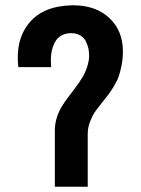

<svg xmlns="http://www.w3.org/2000/svg" viewBox="-20 -713 538 733"><path d="M174.2 -483.1 175.1 -456.6H50Q37.8 -560.4 91.7 -625.8Q145.5 -691.1 258 -692.9Q345.8 -692.9 397.5 -644.2Q449.2 -595.6 449.2 -516.9Q449.2 -488.7 444 -462.9Q438.7 -437 432.9 -420.3Q427 -403.6 414 -382.5Q401 -361.4 394.2 -352.5Q387.5 -343.6 369.9 -321.7Q352.3 -299.7 342.5 -285.8Q332.8 -271.9 323.8 -248.7Q314.9 -225.5 314.9 -201.1V0H189.4V-215.5Q189.4 -239.4 196.4 -262.4Q203.3 -285.4 214.8 -304.5Q226.3 -323.6 240.4 -342.1Q254.6 -360.6 268.5 -379.2Q282.4 -397.9 294.1 -416.8Q305.8 -435.7 313 -458.5Q320.2 -481.3 320.2 -498.5Q320.2 -515.6 317.8 -526.9Q315.4 -538.2 308.9 -553Q302.3 -567.8 287.4 -577.1Q272.4 -586.4 252.2 -586.4Q232 -586.4 217.4 -578.8Q202.9 -571.2 195 -560.4Q187.2 -549.5 182.2 -534.8Q177.2 -520 175.7 -507.8Q174.2 -495.7 174.2 -483.1Z"/></svg>

Font: Puralecka Narrow
Style: Bold
Weight: 700
Designer: Hector Gatti, Marcela Romero, Pablo Cosgaya and Nicolas Silva
Version: Version 1.004;PS 001.004;hotconv 1.0.70;makeotf.lib2.5.58329